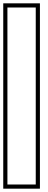

<svg xmlns="http://www.w3.org/2000/svg" viewBox="-48 -830 290 1152"><path d="M-3.5 -700V-785H166.5V-700V192V277H-3.5V192ZM-28.5 -810V302H191.5V-810Z"/></svg>

Font: Nordica Plus
Style: NordicaClassicBkExtOl
Weight: 900
Version: Version 1.01